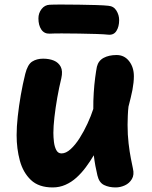

<svg xmlns="http://www.w3.org/2000/svg" viewBox="-20 -803 665 841"><path d="M90.6 -479.3Q101 -520.7 120.9 -533.3Q140.8 -546 168.8 -546Q195.7 -546 216 -537.6Q236.3 -529.1 246 -510.5Q255.7 -491.9 248.6 -460.1Q238.9 -420.6 230.9 -375.5Q223 -330.4 218.4 -289.7Q213.8 -249 213.8 -221Q213.8 -202 216.3 -181.2Q218.8 -160.4 226.5 -145.7Q234.2 -131 249.3 -131Q269 -131 289.4 -149.7Q309.9 -168.3 328.8 -198.1Q347.7 -227.9 363.2 -261.6Q378.8 -295.3 388.7 -326Q388.3 -360.6 390.6 -396.3Q392.8 -432.1 396.9 -462.9Q401 -493.8 404.4 -510.6Q410.8 -537.2 434.1 -549.6Q457.3 -562 490.7 -562Q524.6 -562 545.5 -535.2Q566.4 -508.4 566.4 -469Q566.4 -455.8 564.8 -440.8Q563.2 -425.8 560.1 -409Q557 -392.2 552.4 -374.2Q547.8 -356.1 542.8 -336Q540.8 -320.4 539.8 -296Q538.8 -271.6 538.8 -256Q538.8 -212.6 543.3 -174.5Q547.8 -136.4 553.4 -108.3Q559 -80.1 562.2 -65Q568.8 -37.4 557.7 -18.8Q546.7 -0.1 527 8.9Q507.3 18 486.3 18Q457.6 18 435.8 7.4Q414.1 -3.2 406.8 -34.2Q401.9 -54.7 397.8 -76.5Q393.8 -98.3 390.8 -122.9Q374.8 -95.8 355.8 -70.3Q336.9 -44.9 314.8 -24.9Q292.8 -5 266.6 6.5Q240.4 18 210.8 18Q149.6 18 115.3 -14.7Q81.1 -47.3 66.9 -99.5Q52.8 -151.7 52.8 -211Q52.8 -248 57.8 -293.3Q62.8 -338.7 71.2 -387.1Q79.7 -435.6 90.6 -479.3ZM197.3 -655.6Q173.7 -654.8 161 -673.6Q148.3 -692.4 148.3 -722.3Q148.3 -745.6 162.1 -763.4Q175.9 -781.2 197.3 -782.2Q215.3 -783.2 250.3 -783.1Q285.2 -783 325.6 -782.5Q366 -782 401.1 -780.9Q436.1 -779.8 454.1 -777.8Q478 -776 489.9 -756.6Q501.9 -737.1 501.9 -714.9Q501.9 -686.2 489.9 -667.4Q478 -648.6 454.1 -651.1Q436.1 -653.1 401.2 -654.2Q366.2 -655.3 325.7 -655.9Q285.2 -656.6 250.3 -656.6Q215.3 -656.6 197.3 -655.6Z"/></svg>

Font: Playpen Sans
Style: Regular
Weight: 400
Designer: Laura Meseguer, Veronika Burian, José Scaglione, Kostas Bartsokas, Vera Evstafieva, Tom Grace, Yorlmar Campos
Foundry: TypeTogether
Version: Version 2.000